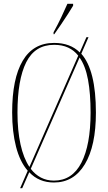

<svg xmlns="http://www.w3.org/2000/svg" viewBox="-20 -951 569 1011"><path d="M262 -781Q286 -825 303 -861Q320 -897 335 -931H365V-921Q355 -904 338 -877.5Q321 -851 302 -823Q283 -795 266 -771H262ZM126 -52Q85 -99 64.5 -178Q44 -257 44 -359Q44 -537 99.5 -631Q155 -725 265 -725Q350 -725 400 -675L435 -755H446L408 -668Q485 -582 485 -358Q485 -183 427 -86.5Q369 10 264 10Q185 10 134 -44L97 40H86ZM392 -658Q370 -686 338.5 -700.5Q307 -715 265 -715Q164 -715 118 -623Q72 -531 72 -358Q72 -264 88 -191Q104 -118 135 -72ZM264 0Q360 0 408.5 -94Q457 -188 457 -358Q457 -458 443.5 -531Q430 -604 399 -648L142 -62Q165 -32 195.5 -16Q226 0 264 0Z"/></svg>

Font: Noto Serif Display ExtraCondensed Thin
Style: Regular
Weight: 100
Width: 2
Designer: Monotype Design Team
Foundry: Monotype Imaging Inc.
Version: Version 2.009